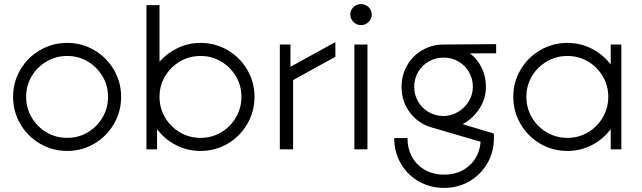

<svg xmlns="http://www.w3.org/2000/svg" viewBox="-20 -731 3142 940"><path d="M44 -257Q44 -329 79.5 -389.5Q115 -450 176 -485.5Q237 -521 309 -521Q381 -521 441.5 -485.5Q502 -450 537.5 -389.5Q573 -329 573 -257Q573 -185 537.5 -124Q502 -63 441.5 -27.5Q381 8 309 8Q237 8 176 -27.5Q115 -63 79.5 -124Q44 -185 44 -257ZM509 -257Q509 -312 482 -357.5Q455 -403 409.5 -430Q364 -457 309 -457Q254 -457 208 -430Q162 -403 135 -357.5Q108 -312 108 -257Q108 -202 135 -156Q162 -110 208 -83Q254 -56 309 -56Q364 -56 409.5 -83Q455 -110 482 -156Q509 -202 509 -257Z M749 -99V0H697V-706H761V-429Q799 -472 851 -496.5Q903 -521 962 -521Q1034 -521 1094.5 -485.5Q1155 -450 1190.5 -389.5Q1226 -329 1226 -257Q1226 -185 1190.5 -124Q1155 -63 1094.5 -27.5Q1034 8 962 8Q898 8 842 -20.5Q786 -49 749 -99ZM1162 -257Q1162 -312 1135 -357.5Q1108 -403 1062.5 -430Q1017 -457 962 -457Q907 -457 861 -430Q815 -403 788 -357.5Q761 -312 761 -257Q761 -202 788 -156Q815 -110 861 -83Q907 -56 962 -56Q1017 -56 1062.5 -83Q1108 -110 1135 -156Q1162 -202 1162 -257Z M1350 -513H1402V-404L1622 -525V-453L1415 -339V0H1350Z M1779 -513V0H1715V-513ZM1695 -661Q1695 -681 1710.5 -696Q1726 -711 1748 -711Q1769 -711 1784.5 -696Q1800 -681 1800 -661Q1800 -639 1784.5 -623.5Q1769 -608 1748 -608Q1726 -608 1710.5 -623.5Q1695 -639 1695 -661Z M1910 -55H1975Q1975 -3 1997.5 37.5Q2020 78 2061 101Q2102 124 2154 124Q2229 124 2278 79.5Q2327 35 2333 -37L2097 -106Q2030 -124 1988 -178.5Q1946 -233 1946 -306Q1946 -363 1973 -410.5Q2000 -458 2047.5 -485.5Q2095 -513 2153 -513L2409 -515V-470H2281Q2318 -441 2338.5 -398.5Q2359 -356 2359 -306Q2359 -248 2327 -199Q2295 -150 2245 -123L2398 -77V-53Q2398 14 2365.5 69.5Q2333 125 2277.5 157Q2222 189 2154 189Q2086 189 2030 157Q1974 125 1942 69Q1910 13 1910 -55ZM2295 -306Q2295 -346 2276 -378.5Q2257 -411 2224.5 -430Q2192 -449 2152 -449Q2112 -449 2079 -430Q2046 -411 2027 -378.5Q2008 -346 2008 -306Q2008 -266 2027 -233.5Q2046 -201 2079 -182Q2112 -163 2152 -163Q2187 -163 2220.5 -182Q2254 -201 2274.5 -234Q2295 -267 2295 -306Z M2493 -257Q2493 -329 2528.5 -389.5Q2564 -450 2625 -485.5Q2686 -521 2758 -521Q2822 -521 2877.5 -492.5Q2933 -464 2970 -415V-513H3022V0H2970V-99Q2933 -49 2877.5 -20.5Q2822 8 2758 8Q2686 8 2625 -27.5Q2564 -63 2528.5 -124Q2493 -185 2493 -257ZM2958 -257Q2958 -312 2931 -357.5Q2904 -403 2858.5 -430Q2813 -457 2758 -457Q2703 -457 2657 -430Q2611 -403 2584 -357.5Q2557 -312 2557 -257Q2557 -202 2584 -156Q2611 -110 2657 -83Q2703 -56 2758 -56Q2813 -56 2858.5 -83Q2904 -110 2931 -156Q2958 -202 2958 -257Z"/></svg>

Font: Lineal Light
Style: Regular
Weight: 300
Designer: Created by Frank Adebiaye with contributions from Anton Moglia & Ariel Martín Pérez
Created by Frank ADEBIAYE with FontF
Foundry: Velvetyne Type Foundry
Version: Version 2.000